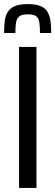

<svg xmlns="http://www.w3.org/2000/svg" viewBox="-24 -917 270 937"><path d="M69 0V-688H154V0ZM112 -897Q151 -897 174.5 -887Q198 -877 208.5 -858Q219 -839 222.5 -813.5Q226 -788 226 -756H171Q171 -788 168 -808Q165 -828 153 -837.5Q141 -847 112 -847Q83 -847 70.5 -837.5Q58 -828 54.5 -808Q51 -788 51 -756H-4Q-4 -787 -1 -813Q2 -839 13 -857.5Q24 -876 47 -886.5Q70 -897 112 -897Z"/></svg>

Font: Saira Condensed Medium
Style: Regular
Weight: 500
Width: 3
Designer: Hector Gatti with collaboration of the Omnibus-Type team
Foundry: Omnibus-Type
Version: Version 1.101